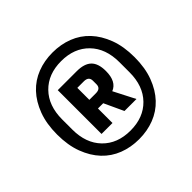

<svg xmlns="http://www.w3.org/2000/svg" viewBox="-112 -826 645 645"><g transform="rotate(-45 210.0 -504.0)"><path d="M210 -298Q171 -298 137.5 -311Q104 -324 79.5 -350Q55 -376 40.5 -414.5Q26 -453 26 -504Q26 -555 40.5 -593.5Q55 -632 79.5 -658Q104 -684 137.5 -697Q171 -710 210 -710Q249 -710 282.5 -697Q316 -684 340.5 -658Q365 -632 379.5 -593.5Q394 -555 394 -504Q394 -453 379.5 -414.5Q365 -376 340.5 -350Q316 -324 282.5 -311Q249 -298 210 -298ZM210 -339Q272 -339 309 -377Q346 -415 346 -480V-528Q346 -593 309 -631Q272 -669 210 -669Q148 -669 111 -631Q74 -593 74 -528V-480Q74 -415 111 -377Q148 -339 210 -339ZM185 -400H133V-608H223Q259 -608 276 -591.5Q293 -575 293 -539Q293 -489 260 -476L299 -400H242L210 -469H185ZM216 -510Q239 -510 239 -530V-547Q239 -567 216 -567H185V-510Z"/></g></svg>

Font: IBM Plex Sans Condensed SemiBold
Style: Regular
Weight: 600
Width: 3
Designer: Mike Abbink, Paul van der Laan, Pieter van Rosmalen
Foundry: Bold Monday
Version: Version 1.3